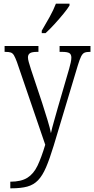

<svg xmlns="http://www.w3.org/2000/svg" viewBox="-20 -786 512 1044"><path d="M36 202Q95 202 129 180.5Q163 159 184 115Q205 71 226 1L72 -449Q63 -473 56 -485Q49 -497 38.5 -500.5Q28 -504 8 -504H5V-536H189V-504H183Q153 -504 142.5 -496.5Q132 -489 132 -474Q132 -464 136.5 -448Q141 -432 149 -407L209 -227Q225 -177 238.5 -133Q252 -89 257 -62Q263 -90 273 -124.5Q283 -159 294 -199L356 -412Q361 -430 364.5 -445.5Q368 -461 368 -473Q368 -490 357.5 -497Q347 -504 316 -504H304V-536H472V-504H469Q450 -504 439.5 -499.5Q429 -495 421 -479Q413 -463 403 -430L272 6Q250 78 230.5 123.5Q211 169 187 194Q163 219 128.5 228.5Q94 238 41 238H36ZM207 -619Q229 -656 250 -694Q271 -732 284 -766H358V-756Q348 -739 325.5 -711.5Q303 -684 277 -655.5Q251 -627 228 -606H207Z"/></svg>

Font: Noto Serif Tamil Condensed Light
Style: Regular
Weight: 300
Width: 3
Designer: Indian Type Foundry, Tom Grace, and the Monotype Design Team
Foundry: Monotype Imaging Inc.
Version: Version 2.004; ttfautohint (v1.8.4.7-5d5b)